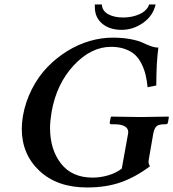

<svg xmlns="http://www.w3.org/2000/svg" viewBox="-20 -826 773 856"><path d="M663.1 -229 643.1 -113.8Q639.6 -96.2 648.9 -85Q586.4 -37.6 520.3 -13.9Q454.1 9.8 368.2 9.8Q234.9 9.8 156 -64.2Q77.1 -138.2 77.1 -252Q77.1 -276.4 82 -308.1Q93.3 -372.1 122.1 -428.5Q150.9 -484.9 190.9 -526.4Q231 -567.9 279.3 -597.9Q327.6 -627.9 379.6 -643.1Q431.6 -658.2 482.9 -658.2Q526.9 -658.2 562.3 -651.4Q597.7 -644.5 615.2 -636Q632.8 -627.4 651.6 -620.6Q670.4 -613.8 686 -613.8Q676.8 -545.4 676.8 -444.8L638.2 -437Q634.8 -467.8 629.2 -491.9Q623.5 -516.1 611.6 -540.5Q599.6 -564.9 582.5 -581.1Q565.4 -597.2 538.1 -607.2Q510.7 -617.2 475.1 -617.2Q386.2 -617.2 309.3 -535.2Q232.4 -453.1 210 -327.1Q203.1 -285.2 203.1 -255.9Q203.1 -159.2 252 -96.7Q300.8 -34.2 393.1 -34.2Q427.2 -34.2 461.9 -44.2Q496.6 -54.2 522.9 -74.2L550.8 -229Q550.8 -230 551.3 -232.4Q551.8 -234.9 551.8 -235.8Q551.8 -272 488.8 -272H476.1Q472.7 -272 470.5 -274.4Q468.3 -276.9 469.2 -280.8L474.1 -304.2L476.1 -306.2Q568.8 -304.2 606 -304.2L731 -306.2L732.9 -304.2L729 -280.8Q727.5 -272 719.2 -272H713.9Q686 -272 676.8 -262.2Q667.5 -252.4 663.1 -229ZM673.8 -806.2Q662.1 -754.9 617.7 -723.9Q573.2 -692.9 522 -692.9Q468.8 -692.9 435.8 -720.5Q402.8 -748 402.8 -794.9V-806.2H434.1Q435.5 -777.8 461.9 -762.9Q488.3 -748 529.8 -748Q569.8 -748 602.8 -763.2Q635.7 -778.3 645 -806.2Z"/></svg>

Font: Linux Libertine
Style: Bold Italic
Weight: 700
Italic angle: -11.5°
Designer: Philipp H. Poll
Foundry: Philipp H. Poll
Version: Version 4.0.5